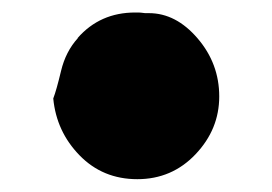

<svg xmlns="http://www.w3.org/2000/svg" viewBox="-20 -400 426 301"><path d="M191.9 -380.4H197.3Q199.7 -380.4 207.5 -379.4H213.4Q255.9 -379.4 289.8 -339.8Q323.7 -300.3 323.7 -248.8Q323.7 -197.3 286.6 -158.2Q249.5 -119.1 195.3 -119.1Q141.1 -119.1 104.7 -156.5Q68.4 -193.8 63.5 -245.6Q68.4 -258.3 75.7 -288.8Q83 -319.3 102.1 -340.3H101.6Q136.7 -380.4 191.9 -380.4Z"/></svg>

Font: Bowlby One
Style: Regular
Weight: 400
Designer: vernon adams
Foundry: vernon adams
Version: Version 1.001